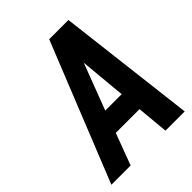

<svg xmlns="http://www.w3.org/2000/svg" viewBox="-198 -794 899 899"><g transform="rotate(-45 252.0 -344.0)"><path d="M9.1 0H136.6L195.4 -157.1H352.6L367.3 0H494.7L412.4 -687.7H285ZM234.4 -265.7 321.6 -495.3 343 -265.7Z"/></g></svg>

Font: Secuela ExtLt
Style: Italic
Weight: 200
Italic angle: -8°
Designer: Fernando Haro
Foundry: deFharo
Version: Version 1.704